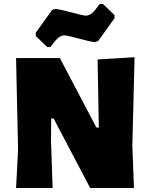

<svg xmlns="http://www.w3.org/2000/svg" viewBox="-20 -936 750 956"><path d="M493 -916 550 -861V-845L469 -732L453 -726Q427 -729 370 -744.5Q313 -760 300 -760Q296 -760 292 -759Q288 -758 283.5 -756Q279 -754 275.5 -752Q272 -750 267.5 -745.5Q263 -741 260.5 -738.5Q258 -736 253 -730Q248 -724 246 -721Q244 -718 238.5 -711.5Q233 -705 231 -702H215L158 -757V-773L239 -886L255 -892Q281 -889 338 -873.5Q395 -858 408 -858Q412 -858 416 -859Q420 -860 424.5 -862Q429 -864 432.5 -866Q436 -868 440.5 -872.5Q445 -877 447.5 -879.5Q450 -882 455 -888Q460 -894 462 -897Q464 -900 469.5 -906.5Q475 -913 477 -916ZM650 -651 639 -211 647 0H429L247 -346H235L234 -234L242 0H60L70 -190L60 -647H278L460 -301H472L466 -640Z"/></svg>

Font: Alegreya Sans Black
Style: Regular
Weight: 900
Designer: Juan Pablo del Peral
Foundry: Huerta Tipografica
Version: Version 2.007